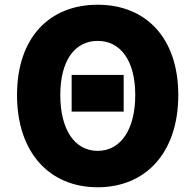

<svg xmlns="http://www.w3.org/2000/svg" viewBox="-20 -778 826 812"><path d="M283 -306H503V-461H283ZM393 14C596 14 734 -132 734 -376C734 -619 596 -758 393 -758C190 -758 52 -620 52 -376C52 -132 190 14 393 14ZM393 -140C295 -140 235 -231 235 -376C235 -520 295 -605 393 -605C491 -605 552 -520 552 -376C552 -231 491 -140 393 -140Z"/></svg>

Font: Noto Sans CJK Black
Style: Bold
Weight: 900
Designer: Ryoko NISHIZUKA (kana & ideographs); Paul D. Hunt (Latin, Greek & Cyrillic); Wenlong ZHANG (bopomofo); Sandoll Communica
Foundry: Adobe Systems Incorporated
Version: Version 1.000;PS 1;hotconv 1.0.78;makeotf.lib2.5.61930